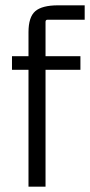

<svg xmlns="http://www.w3.org/2000/svg" viewBox="-20 -701 338 721"><path d="M298 -627H159Q151 -627 151 -619V-490H282V-439H151V0H87V-439H25V-490H87V-580Q87 -637 112.5 -659Q138 -681 198 -681H298Z"/></svg>

Font: Gemunu Libre Light
Style: Regular
Weight: 300
Designer: Puspanada Ekanayake, Sola Matas, Pathum Egodawatta, Kosala Senevirathne
Foundry: mooniak
Version: Version 1.100